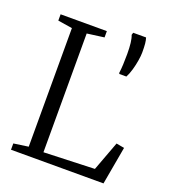

<svg xmlns="http://www.w3.org/2000/svg" viewBox="-142 -885 875 989"><g transform="rotate(20 296.0 -391.0)"><path d="M32.5 0V-34.5L113 -46V-696L34 -708.5V-743H287.5V-708.5L194 -696V-45L472.5 -55L532.5 -216L576.5 -208L539.5 0ZM462 -557.5H423.5L421 -562.5Q424 -584.5 425.2 -610.5Q426.5 -636.5 426.5 -667.5Q426.5 -702 423.5 -727.8Q420.5 -753.5 414 -769L418 -781.5H488.5Q493 -768 494.8 -749.8Q496.5 -731.5 496.5 -702.5Q496.5 -684 492.2 -657.5Q488 -631 480.2 -604Q472.5 -577 462 -557.5Z"/></g></svg>

Font: Merriweather 60pt Light
Style: Regular
Weight: 300
Version: Version 2.100